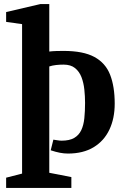

<svg xmlns="http://www.w3.org/2000/svg" viewBox="-20 -751 606 939"><path d="M10 168V118L88 98V-633L10 -644V-692L177 -731H221V-499Q238 -501 256 -501.5Q274 -502 291 -502Q387 -502 441.5 -472.5Q496 -443 518.5 -385.5Q541 -328 541 -244Q541 -172 515 -117Q489 -62 438 -31Q387 0 312 0Q293 0 272.5 -4Q252 -8 228 -16L241 -68Q248 -67 260.5 -65Q273 -63 281 -63Q320 -63 343 -76.5Q366 -90 377.5 -114.5Q389 -139 392.5 -173Q396 -207 396 -248Q396 -280 392.5 -313Q389 -346 378.5 -373.5Q368 -401 347 -418Q326 -435 291 -435Q272 -435 254 -433Q236 -431 221 -426V94L329 115V168Z"/></svg>

Font: Manuale
Style: Bold
Weight: 700
Version: Version 1.002